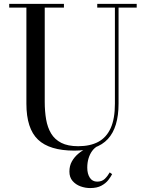

<svg xmlns="http://www.w3.org/2000/svg" viewBox="-20 -770 766 1000"><path d="M692 -750V-730.5H597.5V-230Q597.5 -106.5 541.8 -46Q486 14.5 367.5 14.5Q238 14.5 177.8 -43Q117.5 -100.5 117.5 -230V-730.5H28V-750H313V-730.5H213V-240Q213 -190.5 220.2 -148.2Q227.5 -106 246.2 -74.8Q265 -43.5 299.2 -26Q333.5 -8.5 387.5 -8.5Q449.5 -8.5 492 -31.2Q534.5 -54 556.5 -102.8Q578.5 -151.5 578.5 -230V-730.5H486.5V-750ZM449.5 209.5Q424 209.5 399.2 200.5Q374.5 191.5 358 172.5Q341.5 153.5 341.5 123.5Q341.5 93.5 354.5 70.5Q367.5 47.5 388.5 30Q409.5 12.5 434 0.5Q458.5 -11.5 481.5 -19L487.5 -8.5Q472 0 460 16.2Q448 32.5 441.2 54.8Q434.5 77 434.5 103.5Q434.5 135 447.8 155.5Q461 176 486.5 176Q510.5 176 525.5 161.8Q540.5 147.5 551.5 128L564 137Q557 151 543.8 168Q530.5 185 507.8 197.2Q485 209.5 449.5 209.5Z"/></svg>

Font: Bodoni Moda
Style: Regular
Weight: 400
Designer: Owen Earl
Foundry: indestructible type
Version: Version 2.005